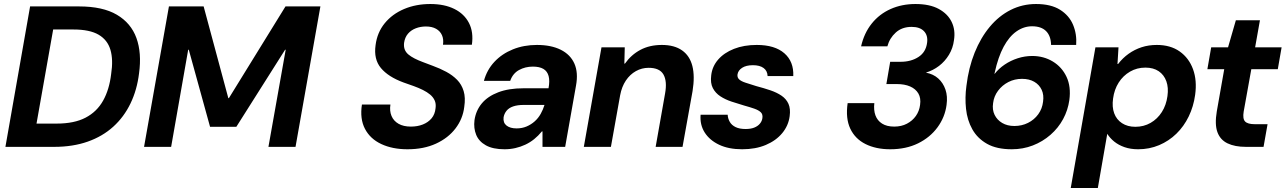

<svg xmlns="http://www.w3.org/2000/svg" viewBox="-20 -732 6408 957"><path d="M7 0 130 -700H374Q492 -700 562.5 -658.5Q633 -617 660 -542.5Q687 -468 673 -366Q663 -284 630.5 -216.5Q598 -149 544.5 -100.5Q491 -52 417 -26Q343 0 250 0ZM162 -116H263Q350 -116 406.5 -145.5Q463 -175 494 -230.5Q525 -286 534 -363Q545 -434 530.5 -483.5Q516 -533 471.5 -559Q427 -585 346 -585H245Z M698 0 822 -700H995L1118 -243H1121L1403 -700H1577L1453 0H1318L1404 -484H1401L1158 -100H1027L921 -484H918L833 0Z M2011 12Q1936 12 1880.5 -14Q1825 -40 1799 -90Q1773 -140 1784 -211H1926Q1921 -179 1931.5 -154Q1942 -129 1966.5 -115Q1991 -101 2028 -101Q2061 -101 2087.5 -111.5Q2114 -122 2131 -142Q2148 -162 2151 -193Q2154 -215 2146.5 -231.5Q2139 -248 2124 -260.5Q2109 -273 2088 -283.5Q2067 -294 2042 -303Q2017 -312 1991 -321Q1915 -349 1878.5 -393Q1842 -437 1852 -507Q1860 -570 1897.5 -616Q1935 -662 1994 -687Q2053 -712 2125 -712Q2195 -712 2244.5 -687.5Q2294 -663 2317.5 -617.5Q2341 -572 2332 -509H2188Q2192 -536 2183 -556.5Q2174 -577 2153.5 -588.5Q2133 -600 2103 -600Q2076 -600 2052.5 -591Q2029 -582 2013.5 -564Q1998 -546 1994 -518Q1992 -499 1997.5 -485Q2003 -471 2015.5 -460.5Q2028 -450 2046.5 -440.5Q2065 -431 2088 -422.5Q2111 -414 2137 -404Q2173 -391 2204.5 -374Q2236 -357 2258.5 -334Q2281 -311 2291 -278Q2301 -245 2294 -199Q2287 -140 2250.5 -92Q2214 -44 2153 -16Q2092 12 2011 12Z M2495 12Q2437 12 2402 -7.5Q2367 -27 2353.5 -60Q2340 -93 2345 -133Q2352 -181 2381.5 -216.5Q2411 -252 2463.5 -272Q2516 -292 2589 -292H2714Q2721 -329 2714.5 -353Q2708 -377 2688.5 -388.5Q2669 -400 2636 -400Q2598 -400 2567 -383Q2536 -366 2523 -329H2392Q2407 -384 2444.5 -424Q2482 -464 2536.5 -486Q2591 -508 2656 -508Q2727 -508 2775 -484Q2823 -460 2843 -415Q2863 -370 2851 -305L2797 0H2684V-77H2681Q2663 -55 2642.5 -38.5Q2622 -22 2598.5 -11Q2575 0 2549 6Q2523 12 2495 12ZM2555 -92Q2582 -92 2604.5 -101.5Q2627 -111 2645 -127Q2663 -143 2675 -164.5Q2687 -186 2694 -209H2590Q2559 -209 2537.5 -201.5Q2516 -194 2504.5 -179.5Q2493 -165 2490 -147Q2487 -120 2505 -106Q2523 -92 2555 -92Z M2890 0 2978 -496H3094L3092 -415H3095Q3126 -459 3172 -483.5Q3218 -508 3279 -508Q3341 -508 3379.5 -481Q3418 -454 3431 -403Q3444 -352 3432 -278L3382 0H3248L3295 -266Q3306 -327 3287 -360.5Q3268 -394 3213 -394Q3179 -394 3149.5 -377.5Q3120 -361 3099.5 -330.5Q3079 -300 3071 -257L3025 0Z M3679 12Q3612 12 3564.5 -10.5Q3517 -33 3492.5 -71.5Q3468 -110 3472 -160H3607Q3608 -141 3617.5 -124.5Q3627 -108 3646.5 -98.5Q3666 -89 3696 -89Q3722 -89 3739.5 -96Q3757 -103 3767.5 -115.5Q3778 -128 3780 -143Q3783 -162 3772 -172.5Q3761 -183 3739.5 -190.5Q3718 -198 3689 -206Q3658 -215 3626.5 -225.5Q3595 -236 3570.5 -252Q3546 -268 3533 -293Q3520 -318 3525 -357Q3530 -401 3559.5 -435Q3589 -469 3638.5 -488.5Q3688 -508 3752 -508Q3842 -508 3889.5 -466.5Q3937 -425 3934 -353H3806Q3805 -379 3786 -393Q3767 -407 3733 -407Q3699 -407 3679 -394Q3659 -381 3656 -361Q3654 -346 3664 -336.5Q3674 -327 3695.5 -320Q3717 -313 3749 -303Q3787 -293 3819.5 -282Q3852 -271 3875.5 -255Q3899 -239 3910 -214.5Q3921 -190 3916 -153Q3910 -106 3879 -68.5Q3848 -31 3797 -9.5Q3746 12 3679 12Z M4417 12Q4346 12 4294 -14Q4242 -40 4218 -91Q4194 -142 4205 -218H4338Q4334 -183 4343.5 -157Q4353 -131 4376.5 -116Q4400 -101 4437 -101Q4473 -101 4500.5 -115.5Q4528 -130 4545 -154Q4562 -178 4566 -209Q4571 -243 4557.5 -266Q4544 -289 4516.5 -301Q4489 -313 4450 -313H4398L4417 -424H4469Q4521 -424 4558 -448Q4595 -472 4601 -519Q4606 -555 4585.5 -576.5Q4565 -598 4524 -598Q4476 -598 4445 -570Q4414 -542 4403 -501H4272Q4287 -567 4325 -614.5Q4363 -662 4419 -687Q4475 -712 4543 -712Q4614 -712 4659 -687.5Q4704 -663 4723.5 -622.5Q4743 -582 4735 -532Q4730 -492 4710 -459Q4690 -426 4660.5 -403.5Q4631 -381 4595 -370Q4632 -363 4656.5 -341Q4681 -319 4692.5 -285.5Q4704 -252 4698 -209Q4690 -148 4653 -97.5Q4616 -47 4556 -17.5Q4496 12 4417 12Z M5023 12Q4948 12 4900 -15Q4852 -42 4826.5 -87.5Q4801 -133 4795 -189.5Q4789 -246 4797 -304Q4808 -395 4838 -469.5Q4868 -544 4913.5 -598.5Q4959 -653 5017.5 -682.5Q5076 -712 5144 -712Q5218 -712 5263.5 -683.5Q5309 -655 5328.5 -608.5Q5348 -562 5344 -508H5219Q5218 -553 5194 -577Q5170 -601 5124 -601Q5083 -601 5046.5 -575.5Q5010 -550 4982.5 -499Q4955 -448 4938 -370Q4938 -369 4937.5 -367.5Q4937 -366 4937 -363Q4958 -390 4987.5 -410Q5017 -430 5052.5 -441.5Q5088 -453 5125 -453Q5182 -453 5227.5 -425.5Q5273 -398 5296 -349Q5319 -300 5310 -233Q5303 -183 5279 -138.5Q5255 -94 5216 -60Q5177 -26 5128 -7Q5079 12 5023 12ZM5036 -104Q5073 -104 5104 -119.5Q5135 -135 5155 -162.5Q5175 -190 5179 -225Q5184 -259 5172 -284.5Q5160 -310 5135 -324.5Q5110 -339 5074 -339Q5037 -339 5006 -323Q4975 -307 4954.5 -279.5Q4934 -252 4930 -218Q4925 -185 4937.5 -159.5Q4950 -134 4975.5 -119Q5001 -104 5036 -104Z M5317 205 5440 -496H5555L5550 -413H5553Q5576 -443 5605.5 -464Q5635 -485 5670 -496.5Q5705 -508 5746 -508Q5814 -508 5860 -475.5Q5906 -443 5926.5 -387Q5947 -331 5937 -259Q5929 -201 5905 -151.5Q5881 -102 5843.5 -65.5Q5806 -29 5757.5 -8.5Q5709 12 5653 12Q5615 12 5585 1.5Q5555 -9 5533.5 -26.5Q5512 -44 5499 -65L5452 205ZM5639 -100Q5681 -100 5715 -119.5Q5749 -139 5771 -173.5Q5793 -208 5799 -253Q5805 -295 5793.5 -327Q5782 -359 5755.5 -377Q5729 -395 5689 -395Q5647 -395 5612.5 -375Q5578 -355 5556 -320.5Q5534 -286 5528 -241Q5522 -199 5533.5 -167.5Q5545 -136 5572.5 -118Q5600 -100 5639 -100Z M6190 0Q6135 0 6098.5 -17.5Q6062 -35 6048 -73.5Q6034 -112 6045 -177L6082 -387H5998L6017 -496H6101L6140 -631H6260L6236 -496H6368L6349 -387H6217L6179 -176Q6173 -140 6186 -126.5Q6199 -113 6234 -113H6298L6278 0Z"/></svg>

Font: DM Sans 36pt
Style: Bold Italic
Weight: 700
Italic angle: -10°
Designer: Colophon Foundry, Jonny Pinhorn
Foundry: Colophon Foundry
Version: Version 4.004;gftools[0.9.30]